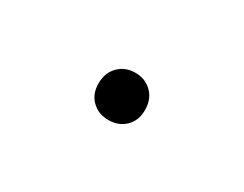

<svg xmlns="http://www.w3.org/2000/svg" viewBox="-28 -391 282 222"><g transform="rotate(30 113.0 -279.5)"><path d="M113 -248Q99.5 -248 90.8 -256.5Q82 -265 82 -279Q82 -293.5 90.8 -302.2Q99.5 -311 113 -311Q126.5 -311 135.2 -302.2Q144 -293.5 144 -279Q144 -265 135.2 -256.5Q126.5 -248 113 -248Z"/></g></svg>

Font: Encode Sans SC Expanded Thin
Style: Regular
Weight: 250
Width: 7
Designer: Multiple Designers
Foundry: Impallari Type
Version: Version 3.002